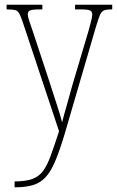

<svg xmlns="http://www.w3.org/2000/svg" viewBox="-20 -556 497 816"><path d="M42 215Q89 215 117.5 204.5Q146 194 163.5 170Q181 146 196 104.5Q211 63 231 2L78 -458Q69 -485 62.5 -497.5Q56 -510 45 -513Q34 -516 10 -516H8V-536H160V-516H151Q117 -516 107.5 -511.5Q98 -507 98 -495Q98 -486 104 -468Q110 -450 121 -418L186 -221Q204 -164 220.5 -114.5Q237 -65 244 -36Q251 -65 262.5 -104Q274 -143 287 -192L356 -424Q362 -447 367 -465.5Q372 -484 372 -494Q372 -505 364.5 -510.5Q357 -516 323 -516H299V-536H457V-516H453Q432 -516 421.5 -511.5Q411 -507 404.5 -491.5Q398 -476 388 -443L254 16Q233 86 214 130.5Q195 175 172.5 198.5Q150 222 119 231Q88 240 43 240H42Z"/></svg>

Font: Noto Serif Tamil Condensed Thin
Style: Italic
Weight: 100
Width: 3
Italic angle: -12°
Designer: Indian Type Foundry, Tom Grace, and the Monotype Design Team
Foundry: Monotype Imaging Inc.
Version: Version 2.003; ttfautohint (v1.8.4.7-5d5b)